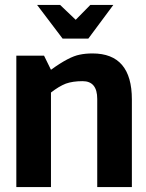

<svg xmlns="http://www.w3.org/2000/svg" viewBox="-20 -756 590 776"><path d="M130 -736H223L286 -676L345 -736H438L337 -600H233ZM46 0V-531H158L186 -474Q259 -527 302 -535Q325 -540 354 -540Q513 -540 513 -354V0H373V-356Q373 -428 314 -428Q274 -428 246 -418Q218 -407 186 -382V0Z"/></svg>

Font: Mina
Style: Bold
Weight: 700
Version: Version 1.000